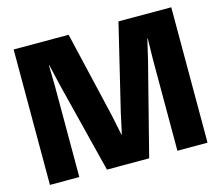

<svg xmlns="http://www.w3.org/2000/svg" viewBox="-100 -830 1104 959"><g transform="rotate(-15 452.5 -350.0)"><path d="M859.9 -700.2V0H704.1V-471.2L706.1 -580.1H704.1L679.2 -474.1L558.1 0H339.8L221.2 -472.2L196.8 -578.1H194.8L196.8 -469.2V0H44.9V-700.2H329.1L433.1 -255.9L455.1 -149.9H457L480 -255.9L586.9 -700.2Z"/></g></svg>

Font: TASA Explorer
Style: Regular
Weight: 900
Designer: Weizhong Zhang
Foundry: Local Remote
Version: Version 1.000;Glyphs 3.1.2 (3151)